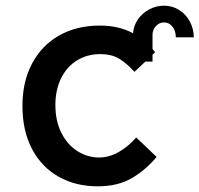

<svg xmlns="http://www.w3.org/2000/svg" viewBox="-20 -648 702 676"><path d="M59 -275Q59 -360 92.8 -424Q126.5 -488 188.2 -523Q250 -558 331.5 -558Q398 -558 448.5 -531Q450 -557 465.5 -579.5Q481 -602 505.5 -615Q530 -628 557.5 -628Q586.5 -628 610.5 -613Q634.5 -598 648.2 -572.5Q662 -547 662.5 -516.5H599Q599 -539.5 587.2 -554.2Q575.5 -569 557.5 -569Q540.5 -569 528.8 -556Q517 -543 517 -525.5V-475.5L526 -464L517 -455.5V-431H491.5L453.5 -395Q426 -425.5 399.2 -441.5Q372.5 -457.5 333 -457.5Q287 -457.5 251 -435.2Q215 -413 195 -372.2Q175 -331.5 175 -278Q175 -222 196.2 -180Q217.5 -138 252.8 -115.8Q288 -93.5 328.5 -93.5Q365 -93.5 399.2 -113.5Q433.5 -133.5 459.5 -164L531.5 -95.5Q493 -49.5 444 -20.8Q395 8 324 8Q247 8 187 -25.5Q127 -59 93 -123Q59 -187 59 -275Z"/></svg>

Font: JuliaMono SemiBold
Style: Regular
Weight: 600
Monospace: yes
Designer: cormullion
Foundry: corm
Version: Version 0.055; ttfautohint (v1.8.4)